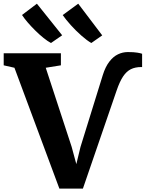

<svg xmlns="http://www.w3.org/2000/svg" viewBox="-40 -1038 807 1064"><path d="M289 7 40 -662.5 -19.5 -676V-743H297.5V-676L213.5 -662.5L357 -224.5L383 -128.5L406 -223.5L529.5 -621.5Q544 -668 565.8 -696.2Q587.5 -724.5 613.8 -737Q640 -749.5 668.5 -749.5Q702 -749.5 721.2 -746.2Q740.5 -743 747.5 -740V-665.5Q747.5 -666.5 746 -666.5Q744.5 -666.5 743 -666.5Q709.5 -666.5 685.2 -654.5Q661 -642.5 642.2 -614.5Q623.5 -586.5 606.5 -537L419.5 7ZM242 -800Q224 -809.5 201.2 -827.8Q178.5 -846 155.5 -868.8Q132.5 -891.5 113.2 -914Q94 -936.5 82 -955L164.5 -1017.5L304.5 -842.5L243 -800ZM465.5 -800Q442 -813.5 411 -840.8Q380 -868 352 -899.2Q324 -930.5 307.5 -954.5L393.5 -1017.5L526.5 -842L466.5 -800Z"/></svg>

Font: Merriweather ExtraBold
Style: Regular
Weight: 800
Version: Version 2.100